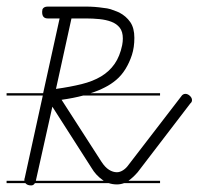

<svg xmlns="http://www.w3.org/2000/svg" viewBox="-20 -570 603 583"><path d="M466 -14H357Q346 -10 335 -10Q322 -10 310 -14H86Q82 -7 75 -7Q64 -7 59 -12L57 -14H0V-21H54V-24Q54 -28 55 -29L110 -280H0V-287H111L161 -514H125Q108 -514 108 -533V-535L109 -542Q113 -550 125 -550H241Q268 -550 294 -546Q306 -545 316 -542L335 -535Q339 -533 342 -532Q363 -521 375.5 -503Q388 -485 388 -455Q388 -426 380.5 -403Q373 -380 361 -360.5Q349 -341 333 -327.5Q317 -314 299 -305Q278 -294 255 -287H466V-280H233Q203 -272 167 -267L288 -79Q299 -62 311 -54.5Q323 -47 335 -47Q344 -47 353.5 -53Q363 -59 370 -69L530 -277Q535 -285 543 -285Q550 -285 556.5 -279Q563 -273 563 -266Q563 -260 558 -256L398 -47Q384 -31 370 -21H466ZM197 -514 150 -300Q193 -306 227.5 -314.5Q262 -323 287 -338Q312 -353 328 -376Q344 -399 351 -433Q353 -444 353 -453Q353 -474 343.5 -486Q334 -498 318 -504Q302 -510 282 -512Q262 -514 241 -514ZM291 -24Q271 -38 258 -60L139 -246L89 -22V-21H295Z"/></svg>

Font: Gruenewald VA 3. Klasse
Style: Regular
Weight: 400
Designer: Peter Wiegel
Foundry: Peter Wiegel, nach dem Schriftentwurf von Dr. H. Gr¸newald
Version: Version 0.007